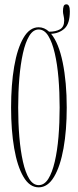

<svg xmlns="http://www.w3.org/2000/svg" viewBox="-20 -834 351 866"><path d="M154.5 11Q113.5 11 85.8 -36.5Q58 -84 44 -165.2Q30 -246.5 30 -349Q30 -452 44 -533.8Q58 -615.5 85.8 -663.2Q113.5 -711 154.5 -711Q180 -711 201.5 -691Q231.5 -691 250.5 -701.8Q269.5 -712.5 269.5 -741.5Q269.5 -751 266.8 -763Q264 -775 264 -783Q264 -797.5 267 -806Q270 -814.5 279.5 -814.5Q295 -814.5 295 -783Q295 -727.5 271.2 -705.5Q247.5 -683.5 210.5 -681.5Q245 -640 263 -551.5Q281 -463 281 -349Q281 -246.5 266.5 -165.2Q252 -84 223.8 -36.5Q195.5 11 154.5 11ZM154.5 1Q180 1 197.8 -27.2Q215.5 -55.5 227 -104.8Q238.5 -154 243.8 -217Q249 -280 249 -349Q249 -418 243.8 -481.2Q238.5 -544.5 227 -594Q215.5 -643.5 197.8 -672.2Q180 -701 154.5 -701Q129.5 -701 112 -672.2Q94.5 -643.5 83.5 -594Q72.5 -544.5 67.2 -481.2Q62 -418 62 -349Q62 -280 67.2 -217Q72.5 -154 83.5 -104.8Q94.5 -55.5 112 -27.2Q129.5 1 154.5 1Z"/></svg>

Font: Imbue 100pt Thin
Style: Regular
Weight: 100
Designer: Tyler Finck
Foundry: Etcetera Type Company
Version: Version 1.102; ttfautohint (v1.8.3)